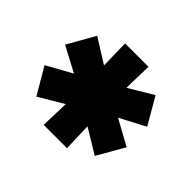

<svg xmlns="http://www.w3.org/2000/svg" viewBox="-94 -835 582 582"><g transform="rotate(45 197.0 -544.5)"><path d="M147 -719.2H247.1L245.1 -627L323.2 -673.8L373 -587.9L291 -544.9L373 -500L323.2 -413.1L244.1 -460.9L247.1 -370.1H147L149.9 -461.9L70.8 -415L21 -500L102.1 -544.9L21 -587.9L70.8 -675.8L148.9 -627Z"/></g></svg>

Font: Montserrat-Arabic ExtraBold
Style: Regular
Weight: 800
Designer: Mohamed Gaber
Foundry: Kief Type Foundry
Version: Version 5.008;PS 005.008;hotconv 1.0.88;makeotf.lib2.5.64775